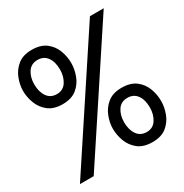

<svg xmlns="http://www.w3.org/2000/svg" viewBox="-167 -845 950 990"><g transform="rotate(-30 308.0 -350.0)"><path d="M26.5 12 504 -712H586L108.5 12ZM156.5 -389Q104 -389 72.5 -413.8Q41 -438.5 26.8 -475.8Q12.5 -513 12.5 -551Q12.5 -585.5 26.8 -623Q41 -660.5 72.5 -686.2Q104 -712 156.5 -712Q209 -712 240.5 -688Q272 -664 286 -627Q300 -590 300 -551Q300 -515.5 286.2 -478Q272.5 -440.5 241.2 -414.8Q210 -389 156.5 -389ZM156.5 -449Q194 -449 213.5 -479.5Q233 -510 233 -551Q233 -597.5 213 -624.8Q193 -652 156.5 -652Q118.5 -652 99 -622.5Q79.5 -593 79.5 -551Q79.5 -506.5 99.2 -477.8Q119 -449 156.5 -449ZM460 12Q407.5 12 376 -12.5Q344.5 -37 330.2 -74.5Q316 -112 316 -150Q316 -184.5 330.2 -222Q344.5 -259.5 376 -285.2Q407.5 -311 460 -311Q512.5 -311 544 -287Q575.5 -263 589.5 -226Q603.5 -189 603.5 -150Q603.5 -114.5 589.8 -77Q576 -39.5 544.8 -13.8Q513.5 12 460 12ZM460 -48Q497.5 -48 517 -78.5Q536.5 -109 536.5 -150Q536.5 -196.5 516.5 -223.8Q496.5 -251 460 -251Q422 -251 402.5 -221.5Q383 -192 383 -150Q383 -105.5 402.8 -76.8Q422.5 -48 460 -48Z"/></g></svg>

Font: Overpass Mono Medium
Style: Regular
Weight: 500
Monospace: yes
Designer: Delve Withrington, Dave Bailey
Foundry: Delve Fonts LLC
Version: Version 4.000